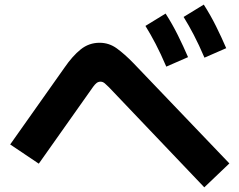

<svg xmlns="http://www.w3.org/2000/svg" viewBox="-20 -831 1040 835"><path d="M977.5 -120.3 868.5 -16.3 453.7 -451.7Q444.3 -461.2 435.7 -468.5Q427 -475.8 417.3 -475.8Q407.7 -475.8 400.3 -470.2Q393 -464.5 385 -453.5L148.7 -119.2L24.3 -202.8L260.7 -537.2Q295 -587.2 330.9 -616.1Q366.8 -645 413.2 -645Q454.5 -645 488.3 -620.3Q522.2 -595.7 561 -555.7ZM869.2 -580.2Q844.7 -637.3 822.9 -679Q801.2 -720.7 778.5 -757.3L866.2 -811Q895.7 -765 919.6 -716.8Q943.5 -668.7 963.8 -621.5ZM703.2 -541.2Q678.7 -598.3 656.9 -640Q635.2 -681.7 612.5 -718.3L700.2 -772Q729.7 -726 753.6 -677.8Q777.5 -629.7 797.8 -582.5Z"/></svg>

Font: Murecho Thin
Style: Regular
Weight: 100
Designer: Neil Summerour
Foundry: Positype
Version: Version 1.010